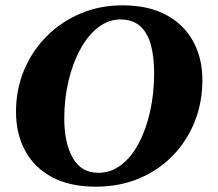

<svg xmlns="http://www.w3.org/2000/svg" viewBox="-20 -690 819 720"><path d="M339 10Q242 10 175.5 -25.5Q109 -61 74.5 -124.5Q40 -188 40 -271Q40 -355 70.5 -427.5Q101 -500 155.5 -554.5Q210 -609 282.5 -639.5Q355 -670 439 -670Q536 -670 602.5 -634.5Q669 -599 704 -535.5Q739 -472 739 -390Q739 -306 710 -233.5Q681 -161 627.5 -106Q574 -51 501 -20.5Q428 10 339 10ZM349 -42Q396 -42 434.5 -71.5Q473 -101 500.5 -153Q528 -205 543 -272.5Q558 -340 558 -416Q558 -476 546 -521Q534 -566 506 -591.5Q478 -617 431 -617Q387 -617 348.5 -587.5Q310 -558 281.5 -506Q253 -454 237 -387Q221 -320 221 -245Q221 -155 252.5 -98.5Q284 -42 349 -42Z"/></svg>

Font: Spectral ExtraBold
Style: Italic
Weight: 800
Italic angle: -10°
Designer: Jean-Baptiste Levee
Foundry: Production Type
Version: Version 2.001